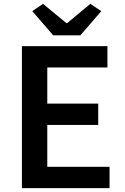

<svg xmlns="http://www.w3.org/2000/svg" viewBox="-20 -979 648 999"><path d="M94 0V-739H539V-628H226V-440H491V-329H226V-111H550V0ZM257 -795 148 -921 204 -959 325 -859H330L450 -959L507 -921L398 -795Z"/></svg>

Font: Noto Sans TC SemiBold
Style: Regular
Weight: 600
Designer: Ryoko NISHIZUKA  (kana, bopomofo & ideographs); Paul D. Hunt (Latin, Greek & Cyrillic); Sandoll Communications , Soo-you
Foundry: Adobe
Version: Version 2.004-H2;hotconv 1.0.118;makeotfexe 2.5.65603